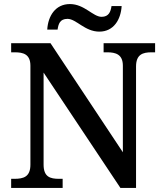

<svg xmlns="http://www.w3.org/2000/svg" viewBox="-20 -927 810 947"><path d="M470 -771C541 -771 576 -831 580 -897H530C526 -870 517 -844 481 -844C439 -844 396 -907 325 -907C253 -907 217 -848 213 -781H264C268 -808 275 -834 313 -834C356 -834 398 -771 470 -771ZM35 0H289V-45H271C228 -45 195 -54 195 -115V-569L574 0H651V-599C651 -659 685 -669 727 -669H745V-714H491V-669H509C550 -669 586 -659 586 -603V-176L229 -714H35V-669H53C94 -669 130 -660 130 -603V-115C130 -54 95 -45 51 -45H35Z"/></svg>

Font: Noto Serif Ethiopic Medium
Style: Regular
Weight: 500
Designer: Monotype Design Team
Foundry: Monotype Imaging Inc.
Version: Version 2.102